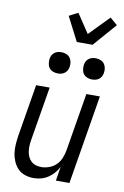

<svg xmlns="http://www.w3.org/2000/svg" viewBox="-105 -1036 710 1103"><g transform="rotate(10 250.0 -484.5)"><path d="M172 8Q146 8 121.5 0Q97 -8 80 -25.5Q63 -43 53 -66Q43 -89 39.5 -114.5Q36 -140 38 -166.5Q40 -193 44 -219L94 -520H173L121 -208Q118 -191 117 -174Q116 -157 118 -140.5Q120 -124 126.5 -109Q133 -94 144.5 -83Q156 -72 171.5 -67Q187 -62 204 -62Q227 -62 250.5 -70.5Q274 -79 291.5 -96.5Q309 -114 318 -137Q327 -160 331 -183L387 -520H466L380 0H301L314 -82Q304 -62 289 -45Q274 -28 255 -15.5Q236 -3 214.5 2.5Q193 8 172 8ZM404 -608Q390 -608 376 -613.5Q362 -619 354 -630Q346 -641 344 -655.5Q342 -670 344 -685Q346 -695 351 -704.5Q356 -714 365 -720.5Q374 -727 384 -729.5Q394 -732 405 -732Q419 -732 433 -726.5Q447 -721 455 -710Q463 -699 465.5 -684.5Q468 -670 465 -655Q463 -645 458 -635.5Q453 -626 444 -619.5Q435 -613 425 -610.5Q415 -608 404 -608ZM204 -608Q190 -608 176 -613.5Q162 -619 154 -630Q146 -641 144 -655.5Q142 -670 144 -685Q146 -695 151 -704.5Q156 -714 165 -720.5Q174 -727 184 -729.5Q194 -732 205 -732Q219 -732 233 -726.5Q247 -721 255 -710Q263 -699 265.5 -684.5Q268 -670 265 -655Q263 -645 258 -635.5Q253 -626 244 -619.5Q235 -613 225 -610.5Q215 -608 204 -608ZM281 -805 209 -945 261 -972 335 -861 448 -977 491 -940 373 -805Z"/></g></svg>

Font: Iosevka Term Curly Oblique
Style: Regular
Weight: 400
Italic angle: -9°
Designer: Belleve Invis
Foundry: Belleve Invis
Version: Version 32.3.0